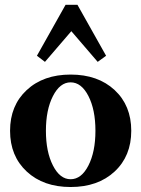

<svg xmlns="http://www.w3.org/2000/svg" viewBox="-20 -750 575 782"><path d="M163.1 -498 130.4 -522.9 247.1 -730.5H295.4L412.1 -522.9L377.9 -498L270.5 -623ZM267.6 11.7Q156.7 11.7 88.9 -51.3Q21 -114.3 21 -217.3Q21 -320.3 88.9 -383.3Q156.7 -446.3 267.6 -446.3Q378.9 -446.3 446.8 -383.3Q514.6 -320.3 514.6 -217.3Q514.6 -114.3 446.8 -51.3Q378.9 11.7 267.6 11.7ZM267.6 -20Q311.5 -20 340.1 -75.9Q368.7 -131.8 368.7 -217.3Q368.7 -303.2 340.1 -358.9Q311.5 -414.6 267.6 -414.6Q224.1 -414.6 195.6 -358.6Q167 -302.7 167 -217.3Q167 -131.8 195.6 -75.9Q224.1 -20 267.6 -20Z"/></svg>

Font: Elstob
Style: Bold
Weight: 700
Designer: Peter S. Baker
Version: Version 1.015